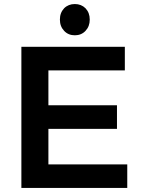

<svg xmlns="http://www.w3.org/2000/svg" viewBox="-20 -932 701 952"><path d="M86 -700V0H611V-117H220V-293H560V-410H220V-583H599V-700ZM404 -891C390 -905 372 -912 351 -912C330 -912 312 -905 298 -891C284 -876 277 -858 277 -835C277 -812 284 -794 298 -779C312 -764 330 -757 351 -757C372 -757 390 -764 404 -779C418 -794 425 -812 425 -835C425 -858 418 -876 404 -891Z"/></svg>

Font: Argentum Sans Medium
Style: Regular
Weight: 500
Designer: Julieta Ulanovsky
Foundry: Julieta Ulanovsky
Version: Version 5.001;January 29, 2019;FontCreator 11.5.0.2425 64-bi